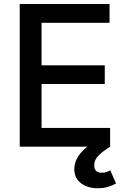

<svg xmlns="http://www.w3.org/2000/svg" viewBox="-20 -748 643 979"><path d="M80.6 0V-727.5H538.6V-631.8H191.9V-415H514.2V-319.8H191.9V-95.7H541.5V0ZM478.5 211.9Q427.7 211.9 393.3 186.5Q358.9 161.1 358.9 114.3Q358.9 79.6 379.6 48.1Q400.4 16.6 437.5 -8.8L542 0Q507.3 21 483.9 43.5Q460.4 65.9 460.4 95.2Q460.4 132.8 499.5 132.8Q511.7 132.8 522.5 129.2Q533.2 125.5 542 120.1L571.8 187.5Q556.2 196.3 532.5 204.1Q508.8 211.9 478.5 211.9Z"/></svg>

Font: Inter Medium
Style: Regular
Weight: 500
Designer: Rasmus Andersson
Foundry: rsms
Version: Version 4.001;git-9221beed3